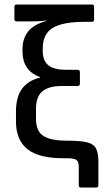

<svg xmlns="http://www.w3.org/2000/svg" viewBox="-20 -703 470 853"><path d="M340 130Q330 130 330 121V41Q330 25 326 16Q322 7 311 3.5Q300 0 280 0H261Q151 0 101 -41Q51 -82 51 -163V-207Q51 -273 78.5 -309.5Q106 -346 158 -358V-360Q117 -376 98.5 -404.5Q80 -433 80 -474V-485Q80 -531 104.5 -562.5Q129 -594 186 -610V-612Q167 -609 146.5 -608.5Q126 -608 108 -608H54Q44 -608 44 -618V-673Q44 -683 54 -683H388Q398 -683 398 -673V-617Q398 -606 390 -606H358Q258 -606 214 -579Q170 -552 170 -488V-475Q170 -433 195 -413Q220 -393 271 -393H325Q330 -393 332.5 -390Q335 -387 335 -382V-331Q335 -321 325 -321H255Q197 -321 168.5 -297.5Q140 -274 140 -220V-174Q140 -120 173 -99Q206 -78 277 -78Q333 -78 363.5 -71.5Q394 -65 405.5 -45.5Q417 -26 417 13V121Q417 130 407 130Z"/></svg>

Font: Sofia Sans Semi Condensed Medium
Style: Regular
Weight: 500
Designer: Botio Nikoltchev, Ani Petrova
Foundry: lettersoup
Version: Version 4.100